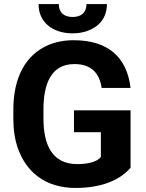

<svg xmlns="http://www.w3.org/2000/svg" viewBox="-20 -920 721 950"><path d="M362 -108C239 -108 195 -202 195 -334V-377C195 -504 232 -603 348 -603C432 -603 472 -558 483 -485H626C608 -637 515 -721 344 -721C299 -721 258 -713 221 -698C107 -650 46 -538 46 -376V-334C46 -279 53 -230 68 -188C108 -72 201 10 354 10C477 10 571 -26 626 -90V-374H346V-266H479V-143C458 -117 410 -108 362 -108ZM340 -836C297 -836 271 -857 271 -900H171C171 -879 174 -860 182 -842C205 -788 263 -755 340 -755C365 -755 389 -759 410 -766C465 -785 509 -827 509 -900H408C408 -859 383 -836 340 -836Z"/></svg>

Font: Asimov
Style: Regular
Weight: 500
Designer: Google
Version: Version 2.000980; 2014